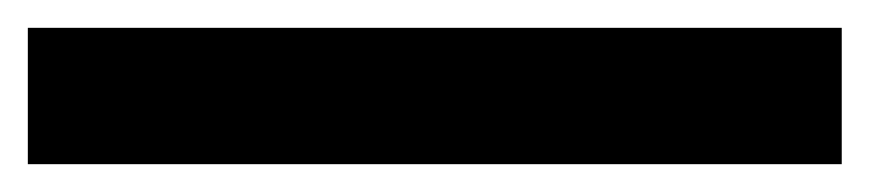

<svg xmlns="http://www.w3.org/2000/svg" viewBox="-20 86 625 138"><path d="M0 106H585V204H0Z"/></svg>

Font: Montserrat arm2
Style: Bold
Weight: 700
Designer: Julieta Ulanovsky
Foundry: Julieta Ulanovsky
Version: Version 6.000